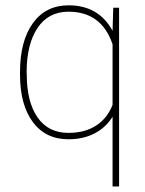

<svg xmlns="http://www.w3.org/2000/svg" viewBox="-20 -483 533 707"><path d="M231.9 6.3Q293 6.3 334.5 -21Q376 -48.3 394.5 -97.2V-319.8Q354 -439.9 232.4 -439.9Q157.7 -439.9 117.9 -379.6Q78.1 -319.3 78.1 -217.3L78.6 -208Q78.6 -107.9 118.2 -50.8Q157.7 6.3 231.9 6.3ZM53.7 -208.5V-217.3Q53.7 -332 101.1 -397.7Q148.4 -463.4 232.9 -463.4Q343.3 -463.4 394.5 -369.6L397 -454.6H418.5V203.6H394.5V-53.2Q370.1 -13.7 328.6 8.1Q287.1 29.8 231.9 29.8Q147.9 29.8 100.8 -33.7Q53.7 -97.2 53.7 -208.5Z"/></svg>

Font: Yantramanav Thin
Style: Regular
Weight: 250
Version: Version 1.001;PS 1.0;hotconv 1.0.72;makeotf.lib2.5.5900; ttf